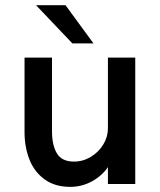

<svg xmlns="http://www.w3.org/2000/svg" viewBox="-20 -710 617 741"><path d="M259.3 -542.5 119.1 -689.9H232.9L340.8 -542.5ZM74.7 -200.2V-487.8H180.7V-203.6Q180.7 -149.9 199.5 -118.2Q218.3 -86.4 265.6 -86.4Q300.3 -86.4 330.3 -104.5Q360.4 -122.6 378.4 -152.1Q396.5 -181.6 396.5 -214.8V-487.8H502V0H396.5V-64.9Q373 -30.8 334.2 -9.8Q295.4 11.2 251.5 11.2Q191.4 11.2 151.6 -18.1Q111.8 -47.4 93.3 -95.2Q74.7 -143.1 74.7 -200.2Z"/></svg>

Font: Acari Sans SemiBold
Style: Regular
Weight: 600
Designer: Alfredo Marco Pradil and Stefan Peev
Foundry: Hanken Design Co.
Version: Version 1.045;January 11, 2019;FontCreator 11.5.0.2425 64-bi